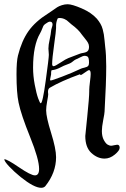

<svg xmlns="http://www.w3.org/2000/svg" viewBox="-70 -769 592 905"><path d="M168.9 -389.6Q174.8 -389.6 222.7 -407.7Q270.5 -425.8 311.5 -445.3Q315.4 -447.3 328.1 -450.2Q340.8 -453.1 345.2 -458Q349.6 -462.9 349.6 -473.6Q349.6 -499 341.8 -502.9Q335.9 -505.9 329.1 -505.9Q321.3 -505.9 306.6 -498Q292 -490.2 288.1 -489.3Q281.2 -486.3 271.5 -478Q261.7 -469.7 243.2 -463.9Q233.4 -460.9 213.9 -450.7Q194.3 -440.4 176.8 -438.5Q172.9 -438.5 171.9 -435.5Q170.9 -432.6 170.9 -426.8Q170.9 -420.9 170.9 -418.9Q170.9 -417 168.5 -406.7Q166 -396.5 166 -393.6Q166 -389.6 168.9 -389.6ZM194.3 -636.7Q194.3 -624 185.1 -558.1Q175.8 -492.2 175.8 -467.8Q175.8 -457 182.6 -457Q189.5 -457 215.3 -474.1Q241.2 -491.2 252 -495.1Q284.2 -506.8 305.7 -515.6Q309.6 -517.6 323.7 -520Q337.9 -522.5 343.8 -528.8Q349.6 -535.2 349.6 -548.8Q349.6 -558.6 344.7 -567.4Q339.8 -576.2 329.6 -588.4Q319.3 -600.6 315.4 -606.4Q299.8 -629.9 266.6 -654.3Q263.7 -656.2 255.9 -663.6Q248 -670.9 244.6 -673.3Q241.2 -675.8 233.9 -679.2Q226.6 -682.6 218.8 -683.6Q203.1 -685.5 201.2 -680.7Q194.3 -664.1 194.3 -647.5ZM122.1 -282.2Q130.9 -282.2 145.5 -388.7Q160.2 -495.1 160.2 -510.7Q160.2 -518.6 159.2 -526.4Q158.2 -534.2 158.2 -540Q158.2 -556.6 164.1 -583Q169.9 -609.4 170.9 -624Q170.9 -628.9 174.3 -638.7Q177.7 -648.4 177.7 -653.3Q177.7 -667 165 -667Q158.2 -667 143.6 -656.2Q136.7 -651.4 134.3 -646.5Q131.8 -641.6 128.4 -632.3Q125 -623 119.1 -612.3Q85.9 -555.7 85.9 -450.2Q85.9 -411.1 93.8 -369.6Q101.6 -328.1 109.9 -305.2Q118.2 -282.2 122.1 -282.2ZM-49.8 -18.6Q-36.1 -18.6 19.5 19.5Q75.2 57.6 94.7 57.6Q114.3 57.6 114.3 27.3Q114.3 -18.6 71.8 -123.5Q29.3 -228.5 17.6 -285.2Q7.8 -332 7.8 -418.9Q7.8 -479.5 14.6 -506.8Q32.2 -577.1 64.5 -622.6Q96.7 -668 156.2 -705.1Q164.1 -710 177.7 -719.7Q191.4 -729.5 199.7 -734.9Q208 -740.2 221.7 -744.6Q235.4 -749 249 -749Q269.5 -749 314.9 -729.5Q360.4 -710 386.7 -680.7Q396.5 -668.9 403.3 -657.2Q410.2 -645.5 414.1 -630.9Q418 -616.2 419.4 -606.9Q420.9 -597.7 422.9 -578.1Q424.8 -558.6 425.8 -548.8Q430.7 -511.7 430.7 -456.1Q430.7 -379.9 422.9 -243.2Q422.9 -235.4 416.5 -203.1Q410.2 -170.9 410.2 -151.4Q410.2 -126 419.4 -108.9Q428.7 -91.8 438 -86.9Q447.3 -82 453.1 -82Q458 -82 468.3 -84.5Q478.5 -86.9 482.4 -86.9Q494.1 -86.9 494.1 -72.3Q494.1 -59.6 471.2 -40.5Q448.2 -21.5 422.9 -21.5Q389.6 -21.5 360.8 -47.9Q332 -74.2 332 -127.9Q332 -128.9 341.3 -219.7Q350.6 -310.5 350.6 -338.9V-345.7Q350.6 -356.4 354 -383.3Q357.4 -410.2 357.4 -419.9Q357.4 -438.5 349.6 -438.5Q345.7 -438.5 329.6 -426.8Q313.5 -415 309.6 -415Q308.6 -415 308.6 -417Q308.6 -418.9 306.6 -418.9Q217.8 -386.7 165 -355.5Q156.2 -350.6 156.2 -335.9Q156.2 -334 156.7 -330.1Q157.2 -326.2 157.2 -324.2Q157.2 -317.4 152.3 -291.5Q147.5 -265.6 147.5 -249Q147.5 -217.8 170.9 -142.6Q194.3 -67.4 194.3 -28.3Q194.3 44.9 143.6 108.4Q136.7 116.2 124 116.2Q90.8 116.2 27.3 65.4Q-3.9 40 -26.9 15.6Q-49.8 -8.8 -49.8 -18.6Z"/></svg>

Font: Isabella
Style: Medium
Weight: 500
Designer: John Stracke
Version: Version 001.202